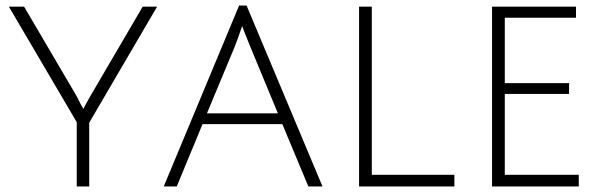

<svg xmlns="http://www.w3.org/2000/svg" viewBox="-20 -673 2173 693"><path d="M302 0H257V-232L12 -649H67L256 -327Q278 -283 281 -280Q287 -293 306 -326L495 -649H547L302 -230Z M711 -225 618 0H571L843 -653H870L1144 0H1093L999 -225ZM854 -579Q839 -534 827 -504L727 -264H983L884 -503Q861 -559 854 -579Z M1276 0V-649H1322V-42H1620V0Z M1756 0V-649H2059V-609H1802V-373H2034V-334H1802V-42H2069V0Z"/></svg>

Font: Julius Sans One
Style: Regular
Weight: 400
Designer: Luciano Vergara
Foundry: LatinoType
Version: Version 1.001